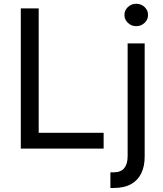

<svg xmlns="http://www.w3.org/2000/svg" viewBox="-20 -771 848 996"><path d="M87.9 0V-727.5H180.7V-82H517.6V0ZM642.1 -545.9H730.5V39.1Q731 90.8 712.9 127.9Q694.8 165 659.2 184.6Q623.5 204.1 570.3 204.1H552.7V123H568.8Q606.9 123 624.5 101.3Q642.1 79.6 642.1 39.1ZM686.5 -635.3Q661.6 -635.3 643.6 -652.3Q625.5 -669.4 625.5 -693.4Q625.5 -717.8 643.6 -734.6Q661.6 -751.5 686.5 -751.5Q711.9 -751.5 730 -734.6Q748 -717.8 748 -693.4Q748 -669.4 730 -652.3Q711.9 -635.3 686.5 -635.3Z"/></svg>

Font: Atlassian Sans
Style: Regular
Weight: 400
Designer: Rasmus Andersson
Foundry: Modifications by Atlassian Pty Ltd, manufactured by rsms
Version: Version 4.001;git-9221beed3